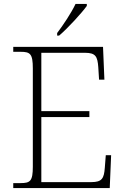

<svg xmlns="http://www.w3.org/2000/svg" viewBox="-20 -951 633 971"><path d="M269 -784V-771H279C322 -807 394 -886 419 -921V-931H362C341 -886 298 -822 269 -784ZM47 0H535L542 -166H515L510 -102C506 -49 496 -30 442 -30H189V-359H432V-389H189V-684H410C464 -684 473 -665 477 -612L481 -548H508L501 -714H47V-689H84C133 -689 146 -679 146 -605V-108C146 -35 133 -25 84 -25H47Z"/></svg>

Font: Noto Serif Ethiopic ExtraLight
Style: Regular
Weight: 200
Designer: Monotype Design Team
Foundry: Monotype Imaging Inc.
Version: Version 2.102